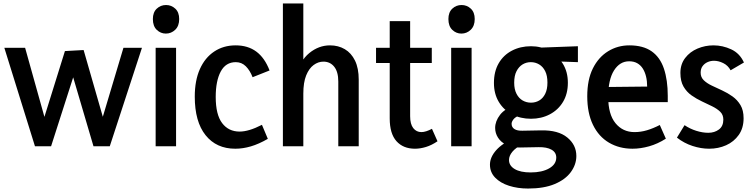

<svg xmlns="http://www.w3.org/2000/svg" viewBox="-20 -845 4354 1109"><path d="M182 0 5 -569H125L255 -104H216L355 -550L463 -556L593 -104H554L693 -569H800L614 0H520L396 -421H410L275 0Z M879 0V-569H997V0ZM938 -651Q908 -651 885.5 -672.5Q863 -694 863 -735Q863 -774 885.5 -795Q908 -816 939 -816Q970 -816 992.5 -795Q1015 -774 1015 -735Q1015 -695 992 -673Q969 -651 938 -651Z M1339 14Q1230 14 1167.5 -64Q1105 -142 1105 -287Q1105 -380 1134.5 -446Q1164 -512 1217.5 -547.5Q1271 -583 1341 -583Q1412 -583 1460.5 -547Q1509 -511 1537 -438L1439 -399Q1424 -438 1400 -462Q1376 -486 1342 -486Q1284 -486 1255 -432Q1226 -378 1226 -285Q1226 -183 1263 -134Q1300 -85 1364 -85Q1390 -85 1422 -94.5Q1454 -104 1493 -124L1527 -43Q1475 -13 1429 0.5Q1383 14 1339 14Z M1934 0V-374Q1934 -430 1910.5 -459.5Q1887 -489 1848 -489Q1818 -489 1791.5 -469.5Q1765 -450 1748.5 -409.5Q1732 -369 1732 -304V0H1614V-825H1732V-404H1689Q1712 -494 1766.5 -538.5Q1821 -583 1886 -583Q1934 -583 1971.5 -561Q2009 -539 2030.5 -495Q2052 -451 2052 -385V0Z M2377 14Q2309 14 2270 -29.5Q2231 -73 2231 -161V-723H2349V-174Q2349 -128 2367 -105Q2385 -82 2414 -82Q2427 -82 2442.5 -87Q2458 -92 2475 -101L2507 -29Q2473 -6 2440 4Q2407 14 2377 14ZM2152 -481V-569H2474V-481Z M2586 0V-569H2704V0ZM2645 -651Q2615 -651 2592.5 -672.5Q2570 -694 2570 -735Q2570 -774 2592.5 -795Q2615 -816 2646 -816Q2677 -816 2699.5 -795Q2722 -774 2722 -735Q2722 -695 2699 -673Q2676 -651 2645 -651Z M3142 -368Q3142 -408 3129 -434Q3116 -460 3094 -473Q3072 -486 3046 -486Q3020 -486 2998.5 -473Q2977 -460 2963.5 -434Q2950 -408 2950 -367Q2950 -329 2963.5 -303Q2977 -277 2999 -264.5Q3021 -252 3047 -252Q3073 -252 3094.5 -264.5Q3116 -277 3129 -303Q3142 -329 3142 -368ZM3260 -367Q3260 -303 3232 -256.5Q3204 -210 3155.5 -184.5Q3107 -159 3047 -159Q2986 -159 2937.5 -184.5Q2889 -210 2861 -256.5Q2833 -303 2833 -366Q2833 -432 2860.5 -479.5Q2888 -527 2937 -552.5Q2986 -578 3047 -578Q3106 -578 3154 -551Q3202 -524 3231 -477Q3260 -430 3260 -367ZM3318 -578V-486L3149 -492L3047 -568ZM2953 -49 2997 -11Q2959 8 2939.5 31.5Q2920 55 2920 79Q2920 112 2953 131.5Q2986 151 3045 151Q3111 151 3152 127.5Q3193 104 3193 65Q3193 35 3165.5 19.5Q3138 4 3091 5L2984 7Q2937 8 2905 -8Q2873 -24 2856.5 -50Q2840 -76 2840 -106Q2840 -145 2868.5 -182Q2897 -219 2956 -235L2973 -175Q2954 -167 2944.5 -154Q2935 -141 2935 -130Q2935 -110 2951.5 -99.5Q2968 -89 2998 -90L3105 -92Q3204 -94 3256.5 -51Q3309 -8 3309 56Q3309 105 3277.5 148.5Q3246 192 3184 218Q3122 244 3030 244Q2970 244 2920 228Q2870 212 2840 181Q2810 150 2810 106Q2810 63 2846 22.5Q2882 -18 2953 -49Z M3633 14Q3557 14 3497.5 -21Q3438 -56 3405 -124Q3372 -192 3372 -289Q3372 -385 3404.5 -450Q3437 -515 3492.5 -549Q3548 -583 3615 -583Q3695 -583 3744 -548.5Q3793 -514 3815 -448Q3837 -382 3837 -292V-255H3438L3440 -342L3718 -345Q3718 -377 3711.5 -403.5Q3705 -430 3692.5 -449.5Q3680 -469 3660.5 -480Q3641 -491 3614 -491Q3560 -491 3526.5 -438Q3493 -385 3493 -285Q3493 -185 3535 -133.5Q3577 -82 3645 -82Q3681 -82 3716.5 -92.5Q3752 -103 3791 -123L3826 -44Q3779 -14 3729.5 0Q3680 14 3633 14Z M4076 14Q4029 14 3980 -2Q3931 -18 3890 -50L3934 -122Q3965 -101 4001.5 -89.5Q4038 -78 4071 -78Q4107 -78 4132.5 -97Q4158 -116 4158 -154Q4158 -182 4140 -199.5Q4122 -217 4093.5 -231Q4065 -245 4034 -259.5Q4003 -274 3974.5 -294Q3946 -314 3928 -345Q3910 -376 3910 -424Q3910 -474 3937.5 -510Q3965 -546 4009 -564.5Q4053 -583 4101 -583Q4154 -583 4203.5 -560Q4253 -537 4277 -484L4200 -439Q4185 -467 4157.5 -480.5Q4130 -494 4104 -494Q4084 -494 4066.5 -486Q4049 -478 4038 -463Q4027 -448 4027 -425Q4027 -399 4045 -381.5Q4063 -364 4091.5 -350.5Q4120 -337 4151.5 -322.5Q4183 -308 4211 -288Q4239 -268 4257 -238Q4275 -208 4275 -162Q4275 -105 4247 -65.5Q4219 -26 4174 -6Q4129 14 4076 14Z"/></svg>

Font: Yaldevi SemiBold
Style: Regular
Weight: 600
Designer: Sol Matas, Rajitha Manaperi, Kosala Senevirathne
Foundry: Mooniak
Version: Version 1.100